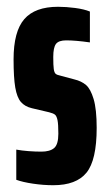

<svg xmlns="http://www.w3.org/2000/svg" viewBox="-20 -538 318 566"><path d="M28 -8V-97Q44 -94 64 -92.5Q84 -91 102 -91Q127 -91 139.5 -101.5Q152 -112 152 -144Q152 -172 149.5 -184Q147 -196 142 -200Q137 -204 125 -207L74 -219Q53 -224 41.5 -237.5Q30 -251 25 -280Q20 -309 20 -363Q20 -445 51.5 -481.5Q83 -518 151 -518Q175 -518 201.5 -514.5Q228 -511 245 -504V-413Q203 -419 175 -419Q153 -419 145 -408.5Q137 -398 137 -370Q137 -345 138.5 -334.5Q140 -324 144 -320.5Q148 -317 158 -315L199 -304Q220 -299 233.5 -287.5Q247 -276 256 -246Q265 -216 265 -161Q265 -66 235 -29Q205 8 137 8Q108 8 77.5 3.5Q47 -1 28 -8Z"/></svg>

Font: Saira Ultra Condensed ExtraBold
Style: Regular
Weight: 800
Width: 1
Designer: Hector Gatti with collaboration of the Omnibus-Type team
Foundry: Omnibus-Type
Version: Version 1.001; ttfautohint (v1.8)